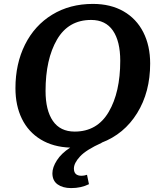

<svg xmlns="http://www.w3.org/2000/svg" viewBox="-20 -740 823 982"><path d="M595 -429Q595 -529 557.5 -583.5Q520 -638 446 -638Q330 -638 271.5 -537.5Q213 -437 213 -275Q213 -176 250.5 -121.5Q288 -67 362 -67Q477 -67 536 -167.5Q595 -268 595 -429ZM248 146Q248 116 271 80Q294 44 339 15Q252 12 188.5 -26.5Q125 -65 92 -132.5Q59 -200 59 -289Q59 -414 108 -512Q157 -610 247 -665Q337 -720 455 -720Q546 -720 612 -682Q678 -644 713 -575Q748 -506 748 -415Q748 -269 681.5 -161.5Q615 -54 499 -10H501Q421 26 389.5 60Q358 94 358 122Q358 159 397 159Q410 159 425 154L435 202Q395 222 344 222Q301 222 274.5 203Q248 184 248 146Z"/></svg>

Font: Andada Pro ExtraBold
Style: Italic
Weight: 800
Italic angle: -6.99998°
Designer: Carolina Giovagnoli
Foundry: Huerta Tipografica
Version: Version 3.005; ttfautohint (v1.8.4)